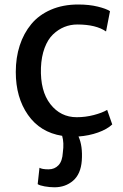

<svg xmlns="http://www.w3.org/2000/svg" viewBox="-20 -584 533 831"><path d="M143.1 212.9 150.9 142.1Q161.6 148.9 190.4 148.9Q216.3 148.9 233.2 131.1Q250 113.3 252 75.7Q257.8 33.7 249 3.9Q153.8 -11.2 101.1 -86.7Q48.3 -162.1 48.3 -272.5Q48.3 -334.5 65.4 -387.2Q82.5 -439.9 115.5 -479.7Q148.4 -519.5 200.4 -542Q252.4 -564.5 318.4 -564.5Q366.2 -564.5 403.1 -555.4Q439.9 -546.4 456.1 -535.6L439 -447.8Q395.5 -478 314.5 -478Q285.2 -478 258.5 -467.3Q231.9 -456.5 209.5 -435.1Q187 -413.6 173.1 -376.5Q159.2 -339.4 157.2 -291Q153.8 -189.9 198 -133.3Q242.2 -76.7 312 -76.7Q350.1 -76.7 386.2 -86.2Q422.4 -95.7 443.8 -108.4L465.8 -45.4Q443.4 -24.4 404.3 -10.5Q365.2 3.4 319.8 6.8Q338.4 47.4 334 111.3Q329.6 169.4 296.4 198Q263.2 226.6 215.8 226.6Q195.3 226.6 173.3 222.7Q151.4 218.8 143.1 212.9Z"/></svg>

Font: HaufeMerriweatherSans
Style: Regular
Weight: 400
Designer: Eben Sorkin ( eben@eyebytes.com )
Foundry: Eben Sorkin
Version: Version 1.56